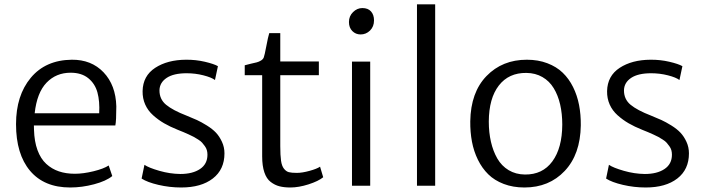

<svg xmlns="http://www.w3.org/2000/svg" viewBox="-20 -832 3156 860"><path d="M294.4 7.8Q177.7 7.8 114.7 -66.9Q51.8 -141.6 51.8 -275.9Q51.8 -404.3 117.9 -483.6Q184.1 -563 301.3 -564.5Q389.2 -565.4 443.8 -508.1Q498.5 -450.7 501 -355.5Q501 -290.5 496.6 -270H131.8Q131.8 -256.8 132.3 -250.5Q133.8 -198.2 147.9 -159.7Q162.1 -121.1 187 -98.1Q211.9 -75.2 243.7 -64.5Q275.4 -53.7 315.4 -53.7Q353 -53.7 398.9 -64.9Q444.8 -76.2 466.8 -90.8L482.9 -43.5Q455.6 -21 401.4 -6.6Q347.2 7.8 294.4 7.8ZM296.4 -506.3Q231.4 -506.3 188.5 -461.7Q145.5 -417 135.3 -324.7H424.3Q427.2 -378.4 416.5 -417.7Q405.8 -457 375.5 -481.7Q345.2 -506.3 296.4 -506.3Z M614.3 -32.2 627 -93.8Q646 -80.6 693.6 -66.9Q741.2 -53.2 787.6 -52.7Q842.8 -52.7 876 -75Q909.2 -97.2 909.2 -139.2Q909.2 -149.9 906.5 -159.4Q903.8 -168.9 897.5 -177.5Q891.1 -186 885.3 -192.9Q879.4 -199.7 867.7 -207Q856 -214.4 848.1 -218.8Q840.3 -223.1 825 -230Q809.6 -236.8 801.8 -240.2Q793.9 -243.7 776.4 -250.5Q741.2 -264.6 715.1 -279.8Q689 -294.9 665.8 -315.7Q642.6 -336.4 630.4 -363.8Q618.2 -391.1 618.7 -423.8Q620.1 -492.2 675 -528.1Q730 -564 813 -564.5Q856.9 -564.9 897.5 -555.4Q938 -545.9 956.1 -535.6L942.9 -473.6Q927.2 -485.4 891.1 -494.6Q855 -503.9 815.9 -503.9Q757.8 -503.9 726.6 -483.2Q695.3 -462.4 694.3 -428.2Q693.8 -387.7 723.9 -362.8Q753.9 -337.9 815.9 -314Q842.8 -303.2 862.1 -294.4Q881.3 -285.6 906.5 -270Q931.6 -254.4 947.3 -237.8Q962.9 -221.2 974.1 -197Q985.4 -172.9 985.4 -145Q985.4 -72.8 933.3 -32.5Q881.3 7.8 791.5 7.8Q739.7 7.8 689.7 -3.9Q639.6 -15.6 614.3 -32.2Z M1280.8 7.8Q1252.4 7.8 1231.7 2.4Q1210.9 -2.9 1192.4 -17.1Q1173.8 -31.2 1164.1 -60.1Q1154.3 -88.9 1154.3 -131.8V-495.1H1076.2V-539.6Q1085.4 -542.5 1102.8 -546.4Q1120.1 -550.3 1129.9 -552.7Q1139.6 -555.2 1149.2 -561Q1158.7 -566.9 1161.6 -575.2Q1165 -583.5 1172.9 -625.2Q1180.7 -667 1186 -683.6H1235.4V-556.6H1408.2V-495.1H1235.4V-177.7Q1235.4 -136.2 1238.8 -112.3Q1242.2 -88.4 1252 -76.2Q1261.7 -64 1273.9 -60.8Q1286.1 -57.6 1309.6 -57.6Q1333.5 -57.6 1366.5 -66.7Q1399.4 -75.7 1413.6 -85.4L1427.7 -38.1Q1406.2 -20.5 1362.1 -6.3Q1317.9 7.8 1280.8 7.8Z M1556.6 0V-556.2H1638.2V0ZM1595.2 -677.7Q1573.2 -677.7 1558.1 -692.9Q1543 -708 1543 -733.4Q1543 -759.8 1561.3 -777.8Q1579.6 -795.9 1603 -795.9Q1628.4 -795.9 1641.8 -780.8Q1655.3 -765.6 1655.3 -740.7Q1655.3 -712.9 1637.5 -695.3Q1619.6 -677.7 1595.2 -677.7Z M1847.7 0V-812.5H1929.2V0Z M2329.1 7.8Q2277.8 7.8 2236.3 -8.1Q2194.8 -23.9 2167 -51.3Q2139.2 -78.6 2120.6 -116.5Q2102.1 -154.3 2094 -197.3Q2085.9 -240.2 2086.4 -288.6Q2088.4 -418.5 2159.2 -491.5Q2230 -564.5 2339.8 -564.5Q2390.6 -564.5 2431.6 -548.8Q2472.7 -533.2 2500.5 -506.3Q2528.3 -479.5 2546.9 -442.1Q2565.4 -404.8 2573.7 -361.8Q2582 -318.8 2581.5 -270.5Q2579.6 -140.6 2509.5 -66.4Q2439.5 7.8 2329.1 7.8ZM2331.1 -50.3Q2410.2 -49.3 2454.1 -109.1Q2498 -168.9 2498.5 -273.9Q2498.5 -322.8 2489 -364Q2479.5 -405.3 2460.2 -437Q2440.9 -468.8 2409.7 -486.8Q2378.4 -504.9 2337.9 -505.4Q2258.8 -506.3 2214.4 -449Q2169.9 -391.6 2169.4 -287.6Q2169.4 -238.8 2179 -197Q2188.5 -155.3 2207.5 -122.1Q2226.6 -88.9 2258.3 -69.8Q2290 -50.8 2331.1 -50.3Z M2694.8 -32.2 2707.5 -93.8Q2726.6 -80.6 2774.2 -66.9Q2821.8 -53.2 2868.2 -52.7Q2923.3 -52.7 2956.5 -75Q2989.7 -97.2 2989.7 -139.2Q2989.7 -149.9 2987.1 -159.4Q2984.4 -168.9 2978 -177.5Q2971.7 -186 2965.8 -192.9Q2960 -199.7 2948.2 -207Q2936.5 -214.4 2928.7 -218.8Q2920.9 -223.1 2905.5 -230Q2890.1 -236.8 2882.3 -240.2Q2874.5 -243.7 2856.9 -250.5Q2821.8 -264.6 2795.7 -279.8Q2769.5 -294.9 2746.3 -315.7Q2723.1 -336.4 2710.9 -363.8Q2698.7 -391.1 2699.2 -423.8Q2700.7 -492.2 2755.6 -528.1Q2810.5 -564 2893.6 -564.5Q2937.5 -564.9 2978 -555.4Q3018.6 -545.9 3036.6 -535.6L3023.4 -473.6Q3007.8 -485.4 2971.7 -494.6Q2935.5 -503.9 2896.5 -503.9Q2838.4 -503.9 2807.1 -483.2Q2775.9 -462.4 2774.9 -428.2Q2774.4 -387.7 2804.4 -362.8Q2834.5 -337.9 2896.5 -314Q2923.3 -303.2 2942.6 -294.4Q2961.9 -285.6 2987.1 -270Q3012.2 -254.4 3027.8 -237.8Q3043.5 -221.2 3054.7 -197Q3065.9 -172.9 3065.9 -145Q3065.9 -72.8 3013.9 -32.5Q2961.9 7.8 2872.1 7.8Q2820.3 7.8 2770.3 -3.9Q2720.2 -15.6 2694.8 -32.2Z"/></svg>

Font: HaufeMerriweatherSansLt
Style: Regular
Weight: 300
Designer: Eben Sorkin
Foundry: Eben Sorkin
Version: Version 1.56